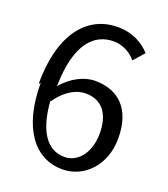

<svg xmlns="http://www.w3.org/2000/svg" viewBox="-143 -851 869 994"><g transform="rotate(20 291.0 -354.5)"><path d="M58 -342C58 -87 167 41 315 41C434 41 534 -59 534 -208C534 -368 451 -448 320 -448C259 -448 191 -412 143 -354C147 -593 236 -673 341 -673C388 -673 434 -650 464 -613L516 -672C474 -717 416 -750 336 -750C186 -750 50 -634 50 -332ZM141 -272C191 -343 249 -370 297 -370C390 -370 435 -303 435 -199C435 -94 378 -23 304 -23C207 -23 149 -110 137 -269Z"/></g></svg>

Font: GenEiGothic-pro-Regular
Style: Regular
Weight: 400
Designer: Ryoko NISHIZUKA (kana & ideographs); Paul D. Hunt (Latin, Greek & Cyrillic); Wenlong ZHANG (bopomofo); Sandoll Communica
Foundry: Adobe Systems Incorporated; o_tamon
Version: Version 1.000.140830